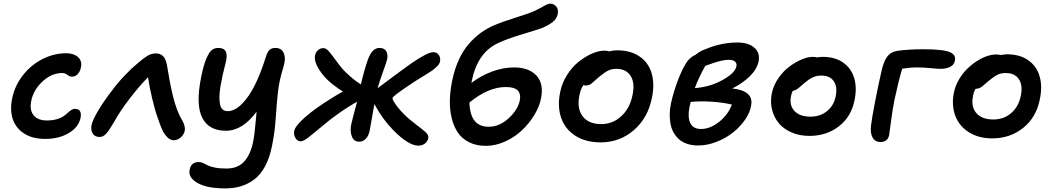

<svg xmlns="http://www.w3.org/2000/svg" viewBox="-20 -776 5801 1057"><path d="M229 -11.2Q159.7 -11.2 113.5 -40.5Q67.4 -69.8 50.5 -120.1Q33.7 -170.4 46.9 -233.9Q61 -304.2 106.2 -361.8Q151.4 -419.4 214.6 -451.2Q277.8 -482.9 345.2 -482.9Q385.3 -482.9 408.9 -462.2Q432.6 -441.4 425.8 -405.8Q420.4 -380.9 407.5 -367.4Q394.5 -354 375 -354Q363.3 -354 350.6 -364Q337.9 -374 323.2 -374Q264.2 -374 214.1 -327.6Q164.1 -281.2 151.9 -220.2Q141.6 -171.4 164.6 -142.1Q187.5 -112.8 237.8 -112.8Q268.1 -112.8 291.5 -119.4Q314.9 -126 328.4 -135.3Q341.8 -144.5 352.1 -154.1Q362.3 -163.6 372.1 -170.2Q381.8 -176.8 392.1 -176.8Q432.1 -176.8 423.8 -127.9Q412.6 -75.2 358.2 -43.2Q303.7 -11.2 229 -11.2Z M527.8 -22Q501.5 -22 490.2 -41.3Q479 -60.5 483.9 -86.9Q489.7 -115.7 522 -169.4Q554.2 -223.1 596.2 -276.9Q628.4 -320.8 668 -362.1Q707.5 -403.3 736.8 -426.8Q768.6 -454.6 791 -468.3Q813.5 -481.9 836.9 -481.9Q862.8 -481.9 877.7 -467Q892.6 -452.1 898.9 -418.9Q900.4 -411.1 904.8 -385Q909.2 -358.9 912.6 -339.8Q916 -320.8 921.4 -294.2Q926.8 -267.6 932.1 -247.1Q953.1 -161.6 984.9 -109.9Q1001.5 -79.1 997.1 -56.2Q992.7 -35.2 975.1 -19.5Q957.5 -3.9 936 -3.9Q916.5 -3.9 899.7 -22Q882.8 -40 871.8 -64.7Q860.8 -89.4 848.1 -127.9Q833.5 -167.5 817.9 -232.9Q802.2 -298.3 794.9 -351.1Q746.6 -301.8 693.8 -233.2Q641.1 -164.6 606.9 -103Q592.8 -79.1 585.9 -68.4Q579.1 -57.6 568.4 -44.7Q557.6 -31.7 548.3 -26.9Q539.1 -22 527.8 -22Z M1218.8 261.2Q1118.7 261.2 1066.9 231Q1015.1 200.7 1023.9 159.2Q1031.2 116.2 1074.7 116.2Q1086.4 116.2 1098.9 121.8Q1111.3 127.4 1123 134Q1134.8 140.6 1161.6 146.2Q1188.5 151.9 1225.6 151.9Q1289.1 151.9 1324 113.5Q1358.9 75.2 1373.5 4.9Q1378.4 -21 1381.3 -45.4Q1384.3 -69.8 1387.5 -105.7Q1390.6 -141.6 1392.6 -161.1Q1314.9 -56.2 1223.6 -56.2Q1129.4 -56.2 1093.3 -127.9Q1057.1 -199.7 1086.9 -349.1Q1099.6 -415 1115.5 -452.1Q1131.3 -489.3 1146.2 -500.7Q1161.1 -512.2 1181.6 -512.2Q1212.9 -512.2 1222.9 -492.4Q1232.9 -472.7 1222.7 -432.1Q1212.4 -393.1 1205.8 -363Q1199.2 -333 1193.8 -300.5Q1188.5 -268.1 1188 -244.9Q1187.5 -221.7 1191.2 -202.6Q1194.8 -183.6 1205.3 -173.8Q1215.8 -164.1 1232.9 -164.1Q1272.5 -164.1 1312.3 -204.3Q1352.1 -244.6 1384.3 -310.1Q1416.5 -375.5 1442.9 -460.9Q1452.1 -490.2 1463.6 -501.2Q1475.1 -512.2 1496.6 -512.2Q1516.1 -512.2 1529.1 -501.7Q1542 -491.2 1546.9 -467.3Q1551.8 -443.4 1539.6 -404.8Q1516.6 -331.1 1509.8 -266.6Q1502.9 -202.1 1498 -126.2Q1493.2 -50.3 1477.5 26.9Q1464.8 91.8 1439.9 138.4Q1415 185.1 1380.6 211.2Q1346.2 237.3 1306.6 249.3Q1267.1 261.2 1218.8 261.2Z M1635.7 2Q1617.7 2 1606.7 -15.9Q1595.7 -33.7 1599.6 -54.2Q1604.5 -83 1661.6 -132.6Q1718.8 -182.1 1798.8 -231Q1834 -253.9 1867.7 -272Q1846.7 -284.2 1808.6 -314Q1764.2 -349.1 1736.6 -393.3Q1709 -437.5 1713.9 -467.8Q1716.3 -485.4 1729 -498.3Q1741.7 -511.2 1760.7 -511.2Q1775.4 -511.2 1792.2 -491.5Q1809.1 -471.7 1835.4 -435.1Q1861.8 -398.4 1887.7 -374Q1926.8 -336.4 1966.8 -311Q1983.4 -385.3 2006.8 -452.1Q2029.8 -512.2 2068.8 -512.2Q2094.7 -512.2 2105.5 -495.1Q2116.2 -478 2111.8 -451.2Q2108.4 -435.5 2088.6 -381.1Q2068.8 -326.7 2058.6 -290Q2059.6 -291 2061.8 -292.5Q2064 -293.9 2064.9 -294.9Q2203.1 -398.4 2243.7 -426.8Q2334 -488.8 2364.7 -488.8Q2385.3 -488.8 2395.5 -473.9Q2405.8 -459 2402.8 -439.9Q2401.4 -432.1 2397.5 -424.8Q2393.6 -417.5 2385.5 -409.9Q2377.4 -402.3 2369.6 -395.8Q2361.8 -389.2 2347.7 -380.1Q2333.5 -371.1 2323 -364.5Q2312.5 -357.9 2293.7 -346.4Q2274.9 -335 2262.7 -327.1Q2144 -249 2140.6 -236.8Q2139.6 -224.6 2167.5 -188.5Q2195.3 -152.3 2236.8 -117.2Q2252 -104.5 2270.8 -90.1Q2289.6 -75.7 2300.5 -67.4Q2311.5 -59.1 2321.5 -49.8Q2331.5 -40.5 2335.4 -32.7Q2339.4 -24.9 2337.9 -16.1Q2335 1.5 2319.8 13.7Q2304.7 25.9 2283.7 25.9Q2228 25.9 2142.6 -62Q2086.4 -119.1 2041 -203.1Q2018.1 -70.8 2015.6 -59.1Q2010.3 -30.3 1995.1 -13.2Q1980 3.9 1956.1 3.9Q1928.7 3.9 1917.2 -24.4Q1905.8 -52.7 1913.6 -91.8Q1917.5 -110.4 1929.2 -153.8Q1940.9 -197.3 1945.8 -215.8Q1898.9 -190.4 1837.9 -147Q1798.8 -119.6 1751.5 -79.6Q1704.1 -39.6 1677 -18.8Q1649.9 2 1635.7 2Z M2655.3 26.9Q2602.5 26.9 2563 7.3Q2523.4 -12.2 2500.7 -45.9Q2478 -79.6 2466.8 -125.2Q2455.6 -170.9 2456.5 -221.9Q2457.5 -272.9 2468.8 -329.1Q2481.9 -394.5 2505.9 -446.8Q2529.8 -499 2561.8 -535.2Q2593.8 -571.3 2627.2 -595.5Q2660.6 -619.6 2700.7 -637.2Q2743.2 -655.3 2817.4 -678.7Q2891.6 -702.1 2913.6 -711.9Q2931.6 -719.2 2952.6 -731Q2973.6 -742.7 2986.6 -749.3Q2999.5 -755.9 3008.3 -755.9Q3028.8 -755.9 3042 -740.5Q3055.2 -725.1 3050.3 -698.2Q3045.4 -673.3 3023.4 -655.5Q3001.5 -637.7 2962.4 -621.1Q2948.7 -615.7 2856 -587.6Q2763.2 -559.6 2718.8 -537.1Q2608.4 -484.9 2576.7 -329.1Q2576.7 -327.6 2576.2 -324.5Q2575.7 -321.3 2575.7 -319.8Q2627.4 -359.4 2688.7 -382.1Q2750 -404.8 2809.6 -404.8Q2891.6 -404.8 2933.1 -360.1Q2974.6 -315.4 2958.5 -233.9Q2949.7 -189.5 2921.9 -143.3Q2894 -97.2 2854.2 -59.3Q2814.5 -21.5 2761.5 2.7Q2708.5 26.9 2655.3 26.9ZM2764.6 -296.9Q2668.5 -296.9 2564.5 -211.9Q2567.4 -78.1 2670.4 -78.1Q2729.5 -78.1 2780.3 -125Q2831.1 -171.9 2841.3 -222.2Q2848.6 -258.8 2830.3 -277.8Q2812 -296.9 2764.6 -296.9Z M3287.1 7.8Q3204.1 7.8 3147.5 -28.6Q3090.8 -64.9 3069.3 -127.2Q3047.9 -189.5 3063.5 -267.1Q3073.2 -318.4 3101.6 -363Q3129.9 -407.7 3165.5 -436Q3201.2 -464.4 3238.5 -480.7Q3275.9 -497.1 3307.1 -497.1Q3323.2 -497.1 3333.5 -493.2Q3355 -499 3376.5 -499Q3451.7 -499 3501 -465.1Q3550.3 -431.2 3567.4 -372.6Q3584.5 -314 3569.3 -238.8Q3547.4 -127 3469.5 -59.6Q3391.6 7.8 3287.1 7.8ZM3169.4 -249Q3155.3 -177.7 3188 -135.3Q3220.7 -92.8 3289.6 -92.8Q3353.5 -92.8 3400.9 -136.7Q3448.2 -180.7 3462.4 -253.9Q3476.1 -319.3 3451.7 -358.2Q3427.2 -397 3372.6 -397Q3346.7 -397 3327.1 -387Q3307.6 -377 3278.3 -353Q3268.6 -344.7 3256.1 -333.5Q3243.7 -322.3 3238.3 -317.6Q3232.9 -313 3224.1 -309.1Q3215.3 -305.2 3205.6 -305.2Q3199.2 -305.2 3191.4 -307.1Q3175.8 -284.7 3169.4 -249Z M3824.2 24.9Q3790 24.9 3762.9 15.9Q3735.8 6.8 3717.8 -9.5Q3699.7 -25.9 3687.7 -47.6Q3675.8 -69.3 3671.1 -95.2Q3666.5 -121.1 3667 -148.4Q3667.5 -175.8 3673.3 -204.1Q3685.1 -261.2 3709.5 -327.1Q3733.9 -393.1 3758.3 -430.2Q3776.9 -460.4 3810.1 -475.1Q3832.5 -494.6 3865.2 -505.9Q3952.1 -542 4039.1 -542Q4100.6 -542 4133.1 -513.2Q4165.5 -484.4 4156.2 -438Q4147.5 -395.5 4108.4 -356.7Q4069.3 -317.9 4011.2 -289.1Q4130.4 -275.9 4115.2 -195.8Q4109.4 -157.2 4082 -117.4Q4054.7 -77.6 4015.1 -46.4Q3975.6 -15.1 3924.6 4.9Q3873.5 24.9 3824.2 24.9ZM3991.2 -446.8Q3973.6 -446.8 3949.7 -441.2Q3925.8 -435.5 3909.2 -429.9Q3892.6 -424.3 3862.3 -413.1Q3824.7 -344.2 3805.2 -291Q3888.2 -296.9 3957.3 -335.2Q4026.4 -373.5 4034.2 -411.1Q4037.1 -428.7 4025.6 -437.7Q4014.2 -446.8 3991.2 -446.8ZM3775.9 -187Q3764.6 -132.3 3780 -99.1Q3795.4 -65.9 3839.4 -65.9Q3888.7 -65.9 3938 -104.5Q3987.3 -143.1 4009.3 -200.2Q3963.4 -211.9 3897.9 -216.1Q3832.5 -220.2 3782.2 -214.8Q3781.7 -212.4 3779.3 -202.6Q3776.9 -192.9 3775.9 -187Z M4436 -27.8Q4381.8 -27.8 4337.9 -46.9Q4293.9 -65.9 4267.3 -97.9Q4240.7 -129.9 4230.2 -172.9Q4219.7 -215.8 4229 -262.2Q4237.8 -305.7 4264.6 -344.7Q4291.5 -383.8 4324.7 -408.7Q4357.9 -433.6 4392.3 -448.2Q4426.8 -462.9 4453.6 -462.9Q4468.8 -462.9 4479 -460Q4493.7 -462.9 4509.8 -462.9Q4578.1 -462.9 4622.8 -430.7Q4667.5 -398.4 4682.9 -345Q4698.2 -291.5 4684.6 -225.1Q4666.5 -132.8 4597.9 -80.3Q4529.3 -27.8 4436 -27.8ZM4335 -248Q4324.2 -196.8 4353.3 -165.3Q4382.3 -133.8 4441.9 -133.8Q4495.1 -133.8 4532.5 -163.8Q4569.8 -193.8 4580.6 -245.1Q4591.3 -297.9 4570.1 -328.9Q4548.8 -359.9 4502 -359.9Q4475.6 -359.9 4455.3 -350.6Q4435.1 -341.3 4410.6 -320.8Q4402.8 -314.5 4390.6 -303.5Q4378.4 -292.5 4373.5 -288.8Q4368.7 -285.2 4360.8 -281Q4353 -276.9 4344.7 -275.9Q4338.4 -266.1 4335 -248Z M4826.7 5.9Q4797.9 5.9 4784.2 -18.1Q4770.5 -42 4774.9 -83Q4778.8 -120.6 4798.1 -219.2Q4817.4 -317.9 4831.1 -377Q4842.8 -433.6 4862.5 -461.7Q4882.3 -489.7 4918.9 -496.1Q4983.4 -504.9 5064 -504.9Q5178.2 -504.9 5213.9 -486.8Q5243.7 -472.2 5236.8 -441.9Q5232.9 -419.4 5211.2 -408.2Q5189.5 -397 5159.7 -397Q5142.6 -397 5102.5 -400.9Q5062.5 -404.8 5028.8 -404.8Q4990.2 -404.8 4946.8 -397.9Q4926.8 -332 4903.8 -224.1Q4893.1 -170.4 4884.3 -101.6L4875 -33.2Q4867.7 5.9 4826.7 5.9Z M5442.9 -14.2Q5367.2 -14.2 5313.7 -48.1Q5260.3 -82 5239 -138.9Q5217.8 -195.8 5231 -264.2Q5238.3 -301.8 5257.8 -335.9Q5277.3 -370.1 5302.5 -395Q5327.6 -419.9 5356.4 -438.7Q5385.3 -457.5 5412.8 -466.8Q5440.4 -476.1 5462.9 -476.1Q5477.5 -476.1 5487.8 -473.1Q5512.2 -477.1 5523.9 -477.1Q5594.7 -477.1 5641.1 -444.1Q5687.5 -411.1 5703.4 -355.5Q5719.2 -299.8 5704.6 -230Q5685.5 -130.4 5613.3 -72.3Q5541 -14.2 5442.9 -14.2ZM5336.9 -248Q5324.2 -189.5 5354.7 -153.8Q5385.3 -118.2 5448.7 -118.2Q5505.9 -118.2 5546.6 -153.3Q5587.4 -188.5 5599.6 -248Q5611.8 -305.7 5589.4 -339.8Q5566.9 -374 5516.6 -374Q5490.7 -374 5471.2 -364.3Q5451.7 -354.5 5425.8 -333Q5416.5 -325.7 5403.6 -314.2Q5390.6 -302.7 5385.3 -298.6Q5379.9 -294.4 5370.8 -290.8Q5361.8 -287.1 5351.6 -287.1H5350.6Q5339.4 -267.1 5336.9 -248Z"/></svg>

Font: Shantell Sans Irregular
Style: Italic
Weight: 500
Italic angle: -11.31°
Designer: Stephen Nixon, Anya Danilova, Shantell Martin
Foundry: Arrow Type
Version: Version 1.006;[9816181b4]